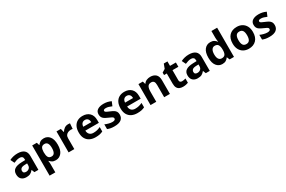

<svg xmlns="http://www.w3.org/2000/svg" viewBox="179 -2424 6456 4328"><g transform="rotate(-30 3407.0 -260.0)"><path d="M302 -557Q412 -557 470.5 -509.5Q529 -462 529 -364V0H425L396 -74H392Q357 -30 318 -10Q279 10 211 10Q138 10 90 -32.5Q42 -75 42 -163Q42 -250 103 -291.5Q164 -333 286 -337L381 -340V-364Q381 -407 358.5 -427Q336 -447 296 -447Q256 -447 218 -435.5Q180 -424 142 -407L93 -508Q137 -531 190.5 -544Q244 -557 302 -557ZM323 -251Q251 -249 223 -225Q195 -201 195 -162Q195 -128 215 -113.5Q235 -99 267 -99Q315 -99 348 -127.5Q381 -156 381 -208V-253Z M986 -556Q1078 -556 1135 -484.5Q1192 -413 1192 -274Q1192 -135 1133 -62.5Q1074 10 982 10Q923 10 888 -11.5Q853 -33 831 -60H823Q831 -18 831 20V240H682V-546H803L824 -475H831Q853 -508 890 -532Q927 -556 986 -556ZM938 -437Q880 -437 856.5 -401Q833 -365 831 -291V-275Q831 -196 854.5 -153.5Q878 -111 940 -111Q991 -111 1015.5 -153.5Q1040 -196 1040 -276Q1040 -437 938 -437Z M1620 -556Q1631 -556 1646 -555Q1661 -554 1670 -552L1659 -412Q1652 -414 1638.5 -415.5Q1625 -417 1615 -417Q1577 -417 1542 -403.5Q1507 -390 1485.5 -360Q1464 -330 1464 -278V0H1315V-546H1428L1450 -454H1457Q1481 -496 1523 -526Q1565 -556 1620 -556Z M1994 -556Q2107 -556 2173 -491.5Q2239 -427 2239 -308V-236H1887Q1889 -173 1924.5 -137Q1960 -101 2023 -101Q2076 -101 2119 -111.5Q2162 -122 2208 -144V-29Q2168 -9 2123.5 0.5Q2079 10 2016 10Q1934 10 1871 -20.5Q1808 -51 1772 -113Q1736 -175 1736 -269Q1736 -365 1768.5 -428.5Q1801 -492 1859 -524Q1917 -556 1994 -556ZM1995 -450Q1952 -450 1923.5 -422Q1895 -394 1890 -335H2099Q2098 -385 2073 -417.5Q2048 -450 1995 -450Z M2741 -162Q2741 -79 2682.5 -34.5Q2624 10 2508 10Q2451 10 2410 2.5Q2369 -5 2328 -22V-145Q2372 -125 2423 -112Q2474 -99 2513 -99Q2557 -99 2575.5 -112Q2594 -125 2594 -146Q2594 -160 2586.5 -171Q2579 -182 2554 -196Q2529 -210 2476 -232Q2425 -254 2392 -275.5Q2359 -297 2343 -327.5Q2327 -358 2327 -404Q2327 -480 2386 -518Q2445 -556 2543 -556Q2594 -556 2640 -546Q2686 -536 2735 -513L2690 -406Q2650 -423 2614 -434.5Q2578 -446 2541 -446Q2475 -446 2475 -410Q2475 -397 2483.5 -386.5Q2492 -376 2516.5 -364Q2541 -352 2589 -332Q2636 -313 2670 -292.5Q2704 -272 2722.5 -241.5Q2741 -211 2741 -162Z M3082 -556Q3195 -556 3261 -491.5Q3327 -427 3327 -308V-236H2975Q2977 -173 3012.5 -137Q3048 -101 3111 -101Q3164 -101 3207 -111.5Q3250 -122 3296 -144V-29Q3256 -9 3211.5 0.5Q3167 10 3104 10Q3022 10 2959 -20.5Q2896 -51 2860 -113Q2824 -175 2824 -269Q2824 -365 2856.5 -428.5Q2889 -492 2947 -524Q3005 -556 3082 -556ZM3083 -450Q3040 -450 3011.5 -422Q2983 -394 2978 -335H3187Q3186 -385 3161 -417.5Q3136 -450 3083 -450Z M3758 -556Q3846 -556 3899 -508.5Q3952 -461 3952 -356V0H3803V-319Q3803 -378 3782 -407.5Q3761 -437 3715 -437Q3647 -437 3622 -390.5Q3597 -344 3597 -257V0H3448V-546H3562L3582 -476H3590Q3616 -518 3661.5 -537Q3707 -556 3758 -556Z M4335 -109Q4360 -109 4383 -114Q4406 -119 4429 -126V-15Q4405 -5 4369.5 2.5Q4334 10 4292 10Q4243 10 4204.5 -6Q4166 -22 4143.5 -61.5Q4121 -101 4121 -171V-434H4050V-497L4132 -547L4175 -662H4270V-546H4423V-434H4270V-171Q4270 -140 4288 -124.5Q4306 -109 4335 -109Z M4763 -557Q4873 -557 4931.5 -509.5Q4990 -462 4990 -364V0H4886L4857 -74H4853Q4818 -30 4779 -10Q4740 10 4672 10Q4599 10 4551 -32.5Q4503 -75 4503 -163Q4503 -250 4564 -291.5Q4625 -333 4747 -337L4842 -340V-364Q4842 -407 4819.5 -427Q4797 -447 4757 -447Q4717 -447 4679 -435.5Q4641 -424 4603 -407L4554 -508Q4598 -531 4651.5 -544Q4705 -557 4763 -557ZM4784 -251Q4712 -249 4684 -225Q4656 -201 4656 -162Q4656 -128 4676 -113.5Q4696 -99 4728 -99Q4776 -99 4809 -127.5Q4842 -156 4842 -208V-253Z M5316 10Q5225 10 5167.5 -61.5Q5110 -133 5110 -272Q5110 -412 5168 -484Q5226 -556 5320 -556Q5379 -556 5417 -533Q5455 -510 5477 -476H5482Q5479 -492 5475 -522.5Q5471 -553 5471 -585V-760H5620V0H5506L5477 -71H5471Q5449 -37 5412 -13.5Q5375 10 5316 10ZM5368 -109Q5430 -109 5455 -145.5Q5480 -182 5481 -255V-271Q5481 -351 5456.5 -393Q5432 -435 5366 -435Q5317 -435 5289 -392.5Q5261 -350 5261 -270Q5261 -190 5289 -149.5Q5317 -109 5368 -109Z M6272 -274Q6272 -138 6200.5 -64Q6129 10 6006 10Q5930 10 5870.5 -23Q5811 -56 5777 -119.5Q5743 -183 5743 -274Q5743 -410 5814 -483Q5885 -556 6009 -556Q6086 -556 6145 -523Q6204 -490 6238 -427.5Q6272 -365 6272 -274ZM5895 -274Q5895 -193 5921.5 -151.5Q5948 -110 6008 -110Q6067 -110 6093.5 -151.5Q6120 -193 6120 -274Q6120 -355 6093.5 -395.5Q6067 -436 6007 -436Q5948 -436 5921.5 -395.5Q5895 -355 5895 -274Z M6776 -162Q6776 -79 6717.5 -34.5Q6659 10 6543 10Q6486 10 6445 2.5Q6404 -5 6363 -22V-145Q6407 -125 6458 -112Q6509 -99 6548 -99Q6592 -99 6610.5 -112Q6629 -125 6629 -146Q6629 -160 6621.5 -171Q6614 -182 6589 -196Q6564 -210 6511 -232Q6460 -254 6427 -275.5Q6394 -297 6378 -327.5Q6362 -358 6362 -404Q6362 -480 6421 -518Q6480 -556 6578 -556Q6629 -556 6675 -546Q6721 -536 6770 -513L6725 -406Q6685 -423 6649 -434.5Q6613 -446 6576 -446Q6510 -446 6510 -410Q6510 -397 6518.5 -386.5Q6527 -376 6551.5 -364Q6576 -352 6624 -332Q6671 -313 6705 -292.5Q6739 -272 6757.5 -241.5Q6776 -211 6776 -162Z"/></g></svg>

Font: Noto Sans Ethiopic
Style: Bold
Weight: 700
Designer: Monotype Design Team
Foundry: Monotype Imaging Inc.
Version: Version 2.102; ttfautohint (v1.8.4.7-5d5b)